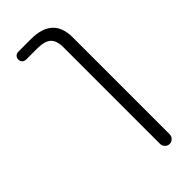

<svg xmlns="http://www.w3.org/2000/svg" viewBox="-239 -587 826 826"><g transform="rotate(-45 173.5 -174.5)"><path d="M72.3 -497.1Q61.5 -497.1 54.7 -503.9Q47.9 -510.7 47.9 -521Q47.9 -531.2 54.7 -538.1Q61.5 -544.9 72.3 -544.9H148.4Q280.3 -544.9 281.2 -424.8V167Q281.2 178.7 272.5 187.5Q263.7 196.3 252 196.3Q240.2 196.3 231.4 187.5Q222.7 178.7 222.7 167V-420.9Q222.7 -461.9 203.6 -479.5Q184.6 -497.1 138.7 -497.1Z"/></g></svg>

Font: Gen Jyuu Gothic P Light
Style: Regular
Weight: 200
Designer: [Source Han Sans]
Ryoko NISHIZUKA  (kana & ideographs); Paul D. Hunt (Latin, Greek & Cyrillic); Wenlong ZHANG  (bopomofo
Version: Version 1.002.20150607